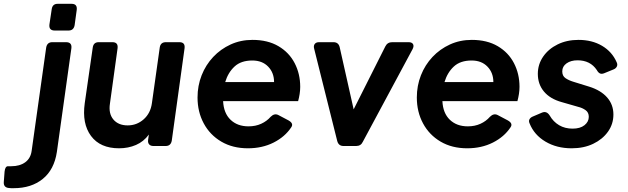

<svg xmlns="http://www.w3.org/2000/svg" viewBox="-144 -765 3289 1006"><path d="M143 -605Q111 -605 115 -637L127 -717Q131 -745 158 -745H231Q262 -745 258 -713L247 -633Q242 -605 215 -605ZM-72 221Q-79 221 -85.5 221Q-92 221 -98 220Q-127 217 -124 187L-120 134Q-117 105 -101 106Q-96 106 -92 106Q-88 106 -85 106Q-40 106 -11.5 85Q17 64 22 24L98 -516Q103 -544 130 -544H202Q234 -544 230 -512L154 31Q140 124 80 172.5Q20 221 -72 221Z M480 12Q381 12 333 -52.5Q285 -117 300 -224L342 -516Q346 -544 373 -544H445Q476 -544 472 -512L432 -222Q424 -170 450 -139Q476 -108 525 -108Q573 -108 609 -140Q645 -172 652 -225L693 -516Q697 -544 725 -544H796Q827 -544 823 -512L756 -28Q751 0 724 0H660Q645 0 637.5 -8.5Q630 -17 632 -32L636 -60Q609 -23 568.5 -5.5Q528 12 480 12Z M1155 12Q1075 12 1015.5 -23Q956 -58 923.5 -118.5Q891 -179 891 -254Q891 -316 912.5 -370.5Q934 -425 973 -466.5Q1012 -508 1064.5 -532Q1117 -556 1179 -556Q1259 -556 1315 -523Q1371 -490 1400 -434Q1429 -378 1429 -310Q1429 -292 1426 -272.5Q1423 -253 1418 -235H1025Q1028 -172 1064 -137.5Q1100 -103 1158 -103Q1195 -103 1224.5 -116.5Q1254 -130 1274 -153Q1294 -173 1315 -162L1368 -134Q1396 -118 1382 -98Q1349 -48 1289.5 -18Q1230 12 1155 12ZM1178 -448Q1119 -448 1085 -416.5Q1051 -385 1036 -335H1292Q1292 -384 1261 -416Q1230 -448 1178 -448Z M1656 0Q1630 0 1623 -26L1502 -510Q1498 -525 1505 -534.5Q1512 -544 1528 -544H1603Q1630 -544 1636 -517L1709 -192L1875 -522Q1886 -544 1911 -544H1997Q2014 -544 2020 -534Q2026 -524 2018 -508L1757 -22Q1747 0 1722 0Z M2304 12Q2224 12 2164.5 -23Q2105 -58 2072.5 -118.5Q2040 -179 2040 -254Q2040 -316 2061.5 -370.5Q2083 -425 2122 -466.5Q2161 -508 2213.5 -532Q2266 -556 2328 -556Q2408 -556 2464 -523Q2520 -490 2549 -434Q2578 -378 2578 -310Q2578 -292 2575 -272.5Q2572 -253 2567 -235H2174Q2177 -172 2213 -137.5Q2249 -103 2307 -103Q2344 -103 2373.5 -116.5Q2403 -130 2423 -153Q2443 -173 2464 -162L2517 -134Q2545 -118 2531 -98Q2498 -48 2438.5 -18Q2379 12 2304 12ZM2327 -448Q2268 -448 2234 -416.5Q2200 -385 2185 -335H2441Q2441 -384 2410 -416Q2379 -448 2327 -448Z M2851 12Q2773 12 2714 -23Q2655 -58 2631 -118Q2625 -131 2630.5 -140.5Q2636 -150 2649 -155L2696 -175Q2720 -185 2736 -160Q2755 -127 2785.5 -109Q2816 -91 2856 -91Q2896 -91 2918.5 -109Q2941 -127 2941 -153Q2941 -176 2924 -188Q2907 -200 2886 -205L2799 -230Q2738 -247 2706 -285.5Q2674 -324 2674 -378Q2674 -428 2702 -468.5Q2730 -509 2778 -532.5Q2826 -556 2887 -556Q2958 -556 3010.5 -525Q3063 -494 3087 -439Q3093 -427 3088 -416.5Q3083 -406 3070 -401L3021 -381Q3008 -376 2999 -380.5Q2990 -385 2983 -398Q2949 -449 2882 -449Q2847 -449 2824.5 -433Q2802 -417 2802 -391Q2802 -367 2819 -355.5Q2836 -344 2859 -337L2943 -311Q3004 -292 3037 -254.5Q3070 -217 3070 -165Q3070 -115 3041.5 -75Q3013 -35 2964 -11.5Q2915 12 2851 12Z"/></svg>

Font: Pitagon Sans Text Bold
Style: Italic
Weight: 700
Italic angle: -8°
Designer: Travis Tran
Foundry: Pitagon
Version: Version 1.001; ttfautohint (v1.8.4.7-5d5b);gftools[0.9.26]